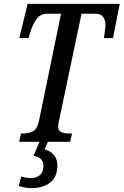

<svg xmlns="http://www.w3.org/2000/svg" viewBox="-20 -734 640 994"><path d="M79 0 89 -43H103Q129 -43 150.5 -54Q172 -65 182 -109L296 -663H226Q191 -663 172 -638.5Q153 -614 141 -580L128 -537H80L123 -714H600L565 -537H518Q519 -544 521 -558.5Q523 -573 524.5 -586.5Q526 -600 526 -604Q526 -630 514 -646.5Q502 -663 474 -663H402L287 -116Q281 -90 281 -80Q281 -57 297 -50Q313 -43 339 -43H353L343 0ZM146 240Q127 240 109.5 237Q92 234 77 229L90 180Q118 188 142 188Q168 188 186.5 172.5Q205 157 205 123Q205 102 190.5 88.5Q176 75 154 73L188 -9H232L211 39Q240 47 258.5 68Q277 89 277 121Q277 184 238.5 212Q200 240 146 240Z"/></svg>

Font: Noto Serif ExtraCondensed Medium
Style: Italic
Weight: 500
Width: 2
Italic angle: -12°
Designer: Monotype Design Team
Foundry: Monotype Imaging Inc.
Version: Version 2.013; ttfautohint (v1.8.4.7-5d5b)